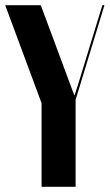

<svg xmlns="http://www.w3.org/2000/svg" viewBox="-30 -719 422 739"><path d="M256 -352H257L270 -392L364 -699H372L261 -335V0H130V-322L-10 -699H127Z"/></svg>

Font: Moniqa Black Display
Style: Regular
Weight: 900
Designer: Rajesh Rajput
Foundry: Rajesh Rajput
Version: Version 1.000